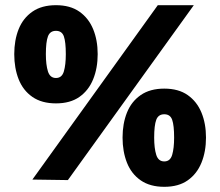

<svg xmlns="http://www.w3.org/2000/svg" viewBox="-20 -693 850 741"><path d="M196 -294Q141 -294 105 -319Q69 -344 52 -387Q35 -430 35 -484Q35 -538 52 -580.5Q69 -623 105 -648Q141 -673 196 -673Q251 -673 286.5 -648Q322 -623 339.5 -580.5Q357 -538 357 -484Q357 -430 339.5 -387Q322 -344 286.5 -319Q251 -294 196 -294ZM157 -484Q157 -443 165 -417.5Q173 -392 196 -392Q219 -392 226.5 -417.5Q234 -443 234 -484Q234 -531 226.5 -552.5Q219 -574 196 -574Q173 -574 165 -552.5Q157 -531 157 -484ZM614 28Q559 28 523 3Q487 -22 470 -65Q453 -108 453 -162Q453 -216 470 -258.5Q487 -301 523 -326Q559 -351 614 -351Q669 -351 704.5 -326Q740 -301 757.5 -258.5Q775 -216 775 -162Q775 -108 757.5 -65Q740 -22 704.5 3Q669 28 614 28ZM575 -162Q575 -121 583 -95.5Q591 -70 614 -70Q637 -70 644.5 -95.5Q652 -121 652 -162Q652 -209 644.5 -230.5Q637 -252 614 -252Q591 -252 583 -230.5Q575 -209 575 -162ZM728 -673 242 2 105 0 589 -673Z"/></svg>

Font: Reem Kufi
Style: Regular
Weight: 400
Designer: Khaled Hosny
Version: Version 1.6